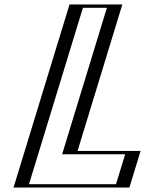

<svg xmlns="http://www.w3.org/2000/svg" viewBox="-20 -845 653 865"><path d="M506.2 -825 304.4 -165H588.4L538 0H66L318.2 -825ZM486.6 -810 284.9 -150H568.9L527.6 -15H85.6L328.6 -810ZM486.6 -810H328.6L85.6 -15H527.6L568.9 -150H284.9ZM506.2 -825H318.2L66 0H538L588.4 -165H304.4ZM461.6 -810 259.9 -150H543.9L502.6 -15H110.6L353.6 -810ZM531.2 -825H293.2L41 0H563L613.4 -165H329.4Z"/></svg>

Font: Hussar Outliner
Style: Obl
Weight: 700
Foundry: Cannot Into Space Fonts
Version: Version 0.92